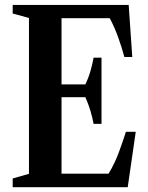

<svg xmlns="http://www.w3.org/2000/svg" viewBox="-20 -782 619 802"><path d="M33 0V-36.5L101 -56V-707L33 -725.5V-761.5H517.5L532.5 -544H499.5Q489 -583 474 -625Q459 -667 438.5 -706H237V-429.5H336.5Q350 -457.5 358 -485.8Q366 -514 371 -541H404V-264.5H371Q366 -291.5 357.5 -320Q349 -348.5 336.5 -376H237V-56.5H433.5Q459.5 -100 475.8 -144Q492 -188 506 -231.5H547L513.5 0Z"/></svg>

Font: Libre Caslon Condensed
Style: Bold
Weight: 700
Designer: Pablo Impallari, Rodrigo Fuenzalida, Katja Schimmel, Ertekin Erdin
Foundry: Pablo Impallari, Rodrigo Fuenzalida
Version: Version 2.000; ttfautohint (v1.8.4.7-5d5b);gftools[0.9.33]